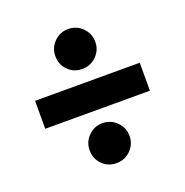

<svg xmlns="http://www.w3.org/2000/svg" viewBox="-106 -722 728 755"><g transform="rotate(-20 258.0 -344.5)"><path d="M39 -287V-404H477V-287ZM257 -231Q292 -231 316.5 -206.5Q341 -182 341 -147Q341 -113 316.5 -88.5Q292 -64 257 -64Q222 -64 198 -88Q174 -112 174 -147Q174 -182 198.5 -206.5Q223 -231 257 -231ZM257 -625Q292 -625 316.5 -600.5Q341 -576 341 -541Q341 -507 316.5 -482.5Q292 -458 257 -458Q222 -458 198 -482Q174 -506 174 -541Q174 -576 198.5 -600.5Q223 -625 257 -625Z"/></g></svg>

Font: Roundo SemiBold
Style: Regular
Weight: 600
Designer: Namrata Goyal (Gurmukhi), Shiva Nallaperumal (Latin)
Foundry: Indian Type Foundry
Version: Version 1.000;PS 1.0;hotconv 1.0.88;makeotf.lib2.5.647800